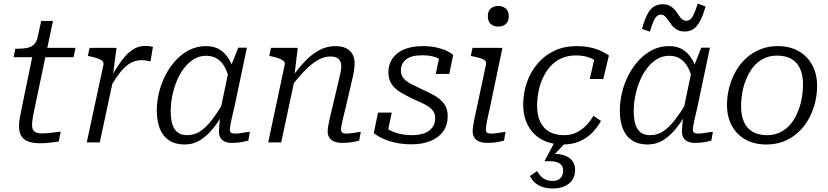

<svg xmlns="http://www.w3.org/2000/svg" viewBox="-20 -809 4707 1091"><path d="M206 5Q167 5 140.5 -5Q114 -15 101 -36.5Q88 -58 88 -92Q88 -113 93 -141Q98 -169 104 -198L171 -523L214 -537H409L398 -484H57L67 -532H77Q110 -532 133.5 -536.5Q157 -541 172.5 -555.5Q188 -570 194 -598L214 -690H281L173 -176Q170 -162 167.5 -147.5Q165 -133 163.5 -120.5Q162 -108 162 -99Q162 -73 175.5 -62Q189 -51 216 -51Q234 -51 255.5 -53Q277 -55 296 -57.5Q315 -60 325 -61L314 -5Q294 -2 265.5 1.5Q237 5 206 5Z M473 0H547L627 -374L621 -375L642 -537H489L479 -491L490 -489Q515 -484 533.5 -477.5Q552 -471 561 -462.5Q570 -454 568 -442ZM849 -542Q846 -544 833.5 -546Q821 -548 805 -548Q772 -548 744.5 -533Q717 -518 692 -490Q667 -462 642 -422Q617 -382 588 -331L604 -308Q627 -348 648 -378Q669 -408 690 -427.5Q711 -447 734 -457Q757 -467 784 -467Q799 -467 811.5 -465Q824 -463 835 -460Z M1316 -376 1287 -337Q1278 -386 1261 -420.5Q1244 -455 1217 -473.5Q1190 -492 1151 -492Q1114 -492 1083 -473.5Q1052 -455 1027 -423Q1002 -391 985 -350Q968 -309 959 -265Q950 -221 950 -178Q950 -135 959 -104Q968 -73 989 -57Q1010 -41 1043 -41Q1084 -41 1117.5 -63Q1151 -85 1183.5 -127Q1216 -169 1252 -230L1267 -200Q1235 -137 1198.5 -89Q1162 -41 1120.5 -14.5Q1079 12 1029 12Q976 12 940.5 -11.5Q905 -35 888 -78Q871 -121 871 -181Q871 -231 883.5 -283Q896 -335 920.5 -382.5Q945 -430 979.5 -467Q1014 -504 1057 -525.5Q1100 -547 1151 -547Q1200 -547 1233 -524.5Q1266 -502 1286.5 -463.5Q1307 -425 1316 -376ZM1383 -538 1312 -201Q1303 -163 1297 -137Q1291 -111 1288.5 -95.5Q1286 -80 1286 -73Q1286 -61 1292.5 -55.5Q1299 -50 1313 -50Q1337 -50 1360 -54.5Q1383 -59 1400 -60L1391 -10Q1378 -7 1362.5 -3.5Q1347 0 1331 1.5Q1315 3 1297 3Q1275 3 1258.5 -4Q1242 -11 1233 -25.5Q1224 -40 1224 -62Q1224 -74 1226.5 -102.5Q1229 -131 1234 -165L1228 -163L1279 -406L1284 -413L1334 -538Z M1504 0H1578L1657 -371L1653 -381L1672 -537H1520L1510 -491L1521 -489Q1546 -484 1564 -477.5Q1582 -471 1591.5 -462.5Q1601 -454 1598 -442ZM1943 -193 1980 -352Q1987 -380 1991 -404.5Q1995 -429 1995 -450Q1995 -494 1967.5 -520.5Q1940 -547 1885 -547Q1834 -547 1788.5 -521Q1743 -495 1701.5 -448.5Q1660 -402 1619 -342L1632 -313Q1674 -369 1712 -408Q1750 -447 1785.5 -467.5Q1821 -488 1857 -488Q1890 -488 1904.5 -473.5Q1919 -459 1919 -433Q1919 -417 1915.5 -399Q1912 -381 1905 -353L1870 -205Q1860 -164 1854 -137.5Q1848 -111 1845 -93.5Q1842 -76 1842 -62Q1842 -40 1852.5 -25.5Q1863 -11 1881.5 -4Q1900 3 1925 3Q1942 3 1959 1.5Q1976 0 1992 -3.5Q2008 -7 2021 -10L2030 -60Q2020 -59 2006 -56.5Q1992 -54 1976.5 -52Q1961 -50 1945 -50Q1932 -50 1925 -55.5Q1918 -61 1918 -73Q1918 -82 1920.5 -96.5Q1923 -111 1928.5 -134.5Q1934 -158 1943 -193Z M2319 11Q2270 11 2228.5 2Q2187 -7 2155.5 -21.5Q2124 -36 2104 -53L2128 -169H2206L2178 -36Q2163 -44 2157 -53.5Q2151 -63 2152 -74.5Q2153 -86 2157 -98Q2172 -81 2197 -68Q2222 -55 2254 -48Q2286 -41 2322 -41Q2359 -41 2388.5 -51Q2418 -61 2435.5 -83Q2453 -105 2453 -138Q2453 -160 2442.5 -176Q2432 -192 2413.5 -204Q2395 -216 2372 -226.5Q2349 -237 2324 -248Q2290 -265 2258.5 -283Q2227 -301 2207 -328.5Q2187 -356 2187 -398Q2187 -443 2210 -476.5Q2233 -510 2276.5 -528.5Q2320 -547 2383 -547Q2426 -547 2461 -539Q2496 -531 2520 -519.5Q2544 -508 2555 -496L2533 -389H2456L2478 -492Q2486 -491 2494 -484.5Q2502 -478 2506.5 -467.5Q2511 -457 2510 -444Q2498 -460 2480 -471.5Q2462 -483 2437 -489Q2412 -495 2380 -495Q2316 -495 2287 -471Q2258 -447 2258 -409Q2258 -381 2274 -363Q2290 -345 2317.5 -331Q2345 -317 2377 -302Q2413 -286 2446.5 -267.5Q2480 -249 2502 -221Q2524 -193 2524 -149Q2524 -98 2498 -62Q2472 -26 2426 -7.5Q2380 11 2319 11Z M2666 -62Q2666 -77 2668.5 -94Q2671 -111 2676.5 -137.5Q2682 -164 2691 -205L2742 -444Q2744 -457 2735.5 -465Q2727 -473 2709 -478.5Q2691 -484 2666 -489L2655 -491L2665 -537H2835L2763 -193Q2755 -159 2750 -135Q2745 -111 2743 -96.5Q2741 -82 2741 -73Q2741 -61 2747.5 -55.5Q2754 -50 2768 -50Q2784 -50 2799.5 -52Q2815 -54 2829 -56.5Q2843 -59 2853 -60L2844 -10Q2831 -7 2815.5 -3.5Q2800 0 2783 1.5Q2766 3 2748 3Q2724 3 2705 -4Q2686 -11 2676 -26Q2666 -41 2666 -62ZM2752 -717Q2752 -746 2768.5 -760.5Q2785 -775 2812 -775Q2837 -775 2854 -760.5Q2871 -746 2871 -717Q2871 -687 2854 -672.5Q2837 -658 2812 -658Q2785 -658 2768.5 -672.5Q2752 -687 2752 -717Z M3185 -41Q3227 -41 3258.5 -57.5Q3290 -74 3313.5 -99Q3337 -124 3352 -151L3395 -122Q3371 -79 3338.5 -48.5Q3306 -18 3266 -3Q3226 12 3179 12Q3129 12 3087.5 -3Q3046 -18 3016 -47.5Q2986 -77 2969.5 -119Q2953 -161 2953 -214Q2953 -281 2974 -341Q2995 -401 3034.5 -447.5Q3074 -494 3130 -520.5Q3186 -547 3256 -547Q3302 -547 3338 -538.5Q3374 -530 3399 -517.5Q3424 -505 3440 -494L3408 -360H3331L3360 -485Q3372 -482 3380 -476Q3388 -470 3392 -462Q3396 -454 3397 -446.5Q3398 -439 3396 -432Q3385 -449 3365.5 -463Q3346 -477 3317.5 -485.5Q3289 -494 3252 -494Q3207 -494 3171 -478Q3135 -462 3109 -433.5Q3083 -405 3066 -369Q3049 -333 3040.5 -291.5Q3032 -250 3032 -208Q3032 -154 3050 -116.5Q3068 -79 3102 -60Q3136 -41 3185 -41ZM3120 262Q3085 262 3059.5 252.5Q3034 243 3017.5 227Q3001 211 2991 191L3032 163Q3039 175 3049.5 188Q3060 201 3077 210Q3094 219 3121 219Q3151 219 3165.5 202.5Q3180 186 3180 160Q3180 143 3172 131.5Q3164 120 3146.5 113.5Q3129 107 3099 107H3074L3133 -5H3200L3120 80L3123 65Q3165 65 3193 76.5Q3221 88 3234.5 108.5Q3248 129 3248 156Q3248 190 3231.5 214Q3215 238 3186.5 250Q3158 262 3120 262Z M3947 -376 3918 -337Q3909 -386 3892 -420.5Q3875 -455 3848 -473.5Q3821 -492 3782 -492Q3745 -492 3714 -473.5Q3683 -455 3658 -423Q3633 -391 3616 -350Q3599 -309 3590 -265Q3581 -221 3581 -178Q3581 -135 3590 -104Q3599 -73 3620 -57Q3641 -41 3674 -41Q3715 -41 3748.5 -63Q3782 -85 3814.5 -127Q3847 -169 3883 -230L3898 -200Q3866 -137 3829.5 -89Q3793 -41 3751.5 -14.5Q3710 12 3660 12Q3607 12 3571.5 -11.5Q3536 -35 3519 -78Q3502 -121 3502 -181Q3502 -231 3514.5 -283Q3527 -335 3551.5 -382.5Q3576 -430 3610.5 -467Q3645 -504 3688 -525.5Q3731 -547 3782 -547Q3831 -547 3864 -524.5Q3897 -502 3917.5 -463.5Q3938 -425 3947 -376ZM4014 -538 3943 -201Q3934 -163 3928 -137Q3922 -111 3919.5 -95.5Q3917 -80 3917 -73Q3917 -61 3923.5 -55.5Q3930 -50 3944 -50Q3968 -50 3991 -54.5Q4014 -59 4031 -60L4022 -10Q4009 -7 3993.5 -3.5Q3978 0 3962 1.5Q3946 3 3928 3Q3906 3 3889.5 -4Q3873 -11 3864 -25.5Q3855 -40 3855 -62Q3855 -74 3857.5 -102.5Q3860 -131 3865 -165L3859 -163L3910 -406L3915 -413L3965 -538ZM3871 -630Q3845 -630 3827.5 -640Q3810 -650 3798.5 -664.5Q3787 -679 3777.5 -693Q3768 -707 3758.5 -716.5Q3749 -726 3735 -726Q3714 -726 3701 -703Q3688 -680 3673 -629L3628 -645Q3643 -698 3659 -728.5Q3675 -759 3696.5 -772Q3718 -785 3746 -785Q3770 -785 3787 -775.5Q3804 -766 3815.5 -752Q3827 -738 3836 -723.5Q3845 -709 3855.5 -700Q3866 -691 3879 -691Q3895 -691 3905.5 -701.5Q3916 -712 3925 -734Q3934 -756 3945 -789L3989 -772Q3974 -718 3957 -687.5Q3940 -657 3919.5 -643.5Q3899 -630 3871 -630Z M4515 -178Q4525 -202 4531 -227Q4537 -252 4540 -278.5Q4543 -305 4543 -329Q4543 -382 4526.5 -418.5Q4510 -455 4477.5 -474Q4445 -493 4395 -493Q4362 -493 4334.5 -482.5Q4307 -472 4285 -453.5Q4263 -435 4246.5 -410Q4230 -385 4219 -356Q4209 -333 4203 -307.5Q4197 -282 4194 -256Q4191 -230 4191 -205Q4191 -153 4207.5 -116Q4224 -79 4257 -60Q4290 -41 4339 -41Q4372 -41 4399.5 -51.5Q4427 -62 4449 -80.5Q4471 -99 4487.5 -124Q4504 -149 4515 -178ZM4111 -212Q4111 -264 4124 -313Q4137 -362 4161 -404.5Q4185 -447 4220.5 -479Q4256 -511 4301 -529Q4346 -547 4399 -547Q4467 -547 4517 -519Q4567 -491 4595 -440Q4623 -389 4623 -321Q4623 -269 4610 -220Q4597 -171 4573 -129Q4549 -87 4513.5 -55Q4478 -23 4433 -5.5Q4388 12 4335 12Q4267 12 4217 -15.5Q4167 -43 4139 -94Q4111 -145 4111 -212Z"/></svg>

Font: Roboto Serif Light
Style: Italic
Weight: 300
Italic angle: -10°
Version: Version 1.007